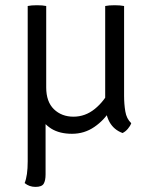

<svg xmlns="http://www.w3.org/2000/svg" viewBox="-20 -514 595 752"><path d="M115 -221V-150.5Q115 -52 181 -10Q213.5 10 262 10Q310.5 10 349.5 -16.8Q388.5 -43.5 412.5 -83.5L412 -165.5Q389 -118 351.5 -87.5Q314 -57 267.8 -57Q221.5 -57 191.2 -86.2Q161 -115.5 161 -171.5V-221ZM466 -490.5Q451 -493.5 429 -493.5Q407 -493.5 392 -490.5V-115Q392 -18 460 7Q471.5 1.5 481 -9.8Q490.5 -21 494 -31.5Q475.5 -49 470.8 -77.8Q466 -106.5 466 -138.5ZM76.5 203Q94.5 218 119 218Q143.5 218 151 205.8Q158.5 193.5 158.5 169V-77.5H161V-490.5Q147 -493.5 124.8 -493.5Q102.5 -493.5 88.5 -490.5V118Q88.5 174 76.5 203Z"/></svg>

Font: Signika-CLs Light
Style: CLs-Regular
Weight: 300
Version: Version 2.003;gftools[0.9.32]